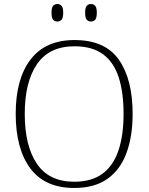

<svg xmlns="http://www.w3.org/2000/svg" viewBox="-20 -924 738 954"><path d="M349 10Q203 10 130.5 -87.5Q58 -185 58 -359Q58 -532 132 -628.5Q206 -725 350 -725Q502 -725 570.5 -627.5Q639 -530 639 -358Q639 -247 608.5 -164Q578 -81 514 -35.5Q450 10 349 10ZM349 -21Q436 -21 490 -61.5Q544 -102 569 -177.5Q594 -253 594 -358Q594 -464 570 -539Q546 -614 492.5 -654Q439 -694 350 -694Q225 -694 164 -605.5Q103 -517 103 -358Q103 -199 163.5 -110Q224 -21 349 -21ZM432 -817Q419 -817 411 -826Q403 -835 403 -861Q403 -886 411 -895Q419 -904 432 -904Q445 -904 453 -895Q461 -886 461 -861Q461 -835 453 -826Q445 -817 432 -817ZM265 -817Q252 -817 244 -826Q236 -835 236 -861Q236 -886 244 -895Q252 -904 265 -904Q278 -904 286 -895Q294 -886 294 -861Q294 -835 286 -826Q278 -817 265 -817Z"/></svg>

Font: Noto Serif Malayalam ExtraLight
Style: Regular
Weight: 200
Designer: Indian type Foundry, Jelle Bosma, Monotype Design Team
Foundry: Monotype Imaging Inc.
Version: Version 2.104; ttfautohint (v1.8.4.7-5d5b)